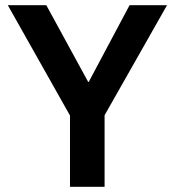

<svg xmlns="http://www.w3.org/2000/svg" viewBox="-20 -718 672 738"><path d="M249 0V-274L10 -698H158L319 -403H321L478 -698H622L382 -275V0Z"/></svg>

Font: IBM Plex Sans Hebrew SmBld
Style: Regular
Weight: 600
Designer: Mike Abbink, Paul van der Laan, Pieter van Rosmalen, Yanek Iontef
Foundry: Bold Monday
Version: Version 1.3